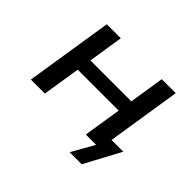

<svg xmlns="http://www.w3.org/2000/svg" viewBox="-140 -699 1028 1028"><g transform="rotate(45 374.5 -184.5)"><path d="M487 128 559 0H487L499 -77H688L578 128ZM65 0 143 -497H249L218 -298H528L559 -497H665L587 0H481L515 -215H205L171 0Z"/></g></svg>

Font: Nunito Sans 7pt SemiExpanded Medium
Style: Italic
Weight: 500
Width: 6
Italic angle: -9°
Designer: Vernon Adams
Foundry: Vernon Adams
Version: Version 3.101;gftools[0.9.27]